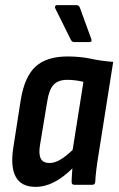

<svg xmlns="http://www.w3.org/2000/svg" viewBox="-20 -720 462 748"><path d="M118 8Q63 8 41.5 -31Q20 -70 32 -146L61 -332Q76 -422 119 -461Q162 -500 243 -500Q294 -500 335 -491Q376 -482 421 -479L365 -125Q359 -89 355.5 -61Q352 -33 351 -11Q350 0 339 0H270Q259 0 259 -11Q259 -23 260 -36.5Q261 -50 262 -64Q228 -30 192 -11Q156 8 118 8ZM173 -85Q193 -85 215 -98Q237 -111 263 -136L305 -401Q290 -405 273.5 -407Q257 -409 242 -409Q207 -409 189 -390Q171 -371 164 -325L136 -156Q130 -121 138.5 -103Q147 -85 173 -85ZM269 -556Q260 -556 255 -567L195 -688Q193 -692 195 -696Q197 -700 201 -700H278Q288 -700 292 -688L336 -567Q340 -556 327 -556Z"/></svg>

Font: Sofia Sans Condensed
Style: Bold Italic
Weight: 700
Italic angle: -9°
Version: Version 4.100